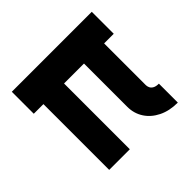

<svg xmlns="http://www.w3.org/2000/svg" viewBox="-135 -659 803 803"><g transform="rotate(-45 266.5 -257.5)"><path d="M87 0V-389H30V-519H503V-389H446V-142Q446 -135 449.5 -127Q453 -119 462.5 -113.5Q472 -108 489 -108V4Q440 4 403.5 -14Q367 -32 347 -63Q327 -94 327 -133V-389H209V0Z"/></g></svg>

Font: Stick No Bills ExtraBold
Style: Regular
Weight: 800
Version: Version 2.000